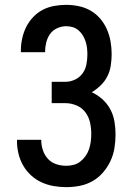

<svg xmlns="http://www.w3.org/2000/svg" viewBox="-20 -763 540 791"><path d="M253 8Q227 8 201 3.5Q175 -1 151 -12Q127 -23 107.5 -41Q88 -59 75 -82Q62 -105 56 -130.5Q50 -156 50 -182V-187H150V-184Q150 -164 157 -143.5Q164 -123 178 -108Q192 -93 212 -86.5Q232 -80 253 -80Q269 -80 284 -84Q299 -88 311.5 -98Q324 -108 333 -121Q342 -134 347 -149Q352 -164 354 -180Q356 -196 356 -211Q356 -235 351 -258Q346 -281 332 -300Q318 -319 295.5 -328.5Q273 -338 250 -338H193V-426H250Q270 -426 289 -435Q308 -444 320 -460.5Q332 -477 336 -497.5Q340 -518 340 -538Q340 -552 338.5 -565.5Q337 -579 332.5 -592.5Q328 -606 321 -617.5Q314 -629 303.5 -638Q293 -647 280 -651Q267 -655 253 -655Q234 -655 216 -647Q198 -639 187 -624Q176 -609 171 -590Q166 -571 166 -552V-548H66V-555Q66 -580 71.5 -605Q77 -630 88 -652Q99 -674 116.5 -692.5Q134 -711 156 -722.5Q178 -734 203 -738.5Q228 -743 253 -743Q279 -743 305 -737.5Q331 -732 353.5 -719Q376 -706 393 -686Q410 -666 420.5 -642Q431 -618 435.5 -592Q440 -566 440 -540Q440 -517 436.5 -493.5Q433 -470 422.5 -449Q412 -428 395 -411.5Q378 -395 358 -383Q382 -372 402 -354Q422 -336 434.5 -312.5Q447 -289 451.5 -262.5Q456 -236 456 -209Q456 -181 451.5 -153Q447 -125 435 -99.5Q423 -74 404.5 -52.5Q386 -31 361.5 -17Q337 -3 309 2.5Q281 8 253 8Z"/></svg>

Font: Iosevka Semibold
Style: Regular
Weight: 600
Monospace: yes
Designer: Belleve Invis
Foundry: Belleve Invis
Version: Version 33.2.3; ttfautohint (v1.8.4)